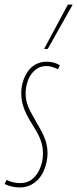

<svg xmlns="http://www.w3.org/2000/svg" viewBox="-36 -810 338 840"><path d="M-16 -5 -7 -23Q3 -18 12.5 -15Q22 -12 32.5 -10.5Q43 -9 53 -9Q85 -9 107 -28Q129 -47 140.5 -77Q152 -107 152 -139Q152 -161 147 -180Q142 -199 133.5 -216.5Q125 -234 114.5 -250.5Q104 -267 94 -284Q84 -301 75.5 -319.5Q67 -338 62 -358.5Q57 -379 57 -403Q57 -426 63.5 -449.5Q70 -473 83.5 -494Q97 -515 118.5 -527.5Q140 -540 169 -540Q186 -540 201 -535.5Q216 -531 226 -524L217 -507Q210 -511 202 -514Q194 -517 185.5 -519Q177 -521 166 -521Q138 -521 117.5 -503.5Q97 -486 86.5 -458.5Q76 -431 76 -401Q76 -381 81 -362.5Q86 -344 95 -326.5Q104 -309 114 -291.5Q124 -274 134 -256.5Q144 -239 153 -220.5Q162 -202 167 -182Q172 -162 172 -140Q172 -121 167.5 -100Q163 -79 154 -59.5Q145 -40 130.5 -24.5Q116 -9 96 0.5Q76 10 50 10Q32 10 15 6Q-2 2 -16 -5ZM157 -596 261 -790H282L173 -596Z"/></svg>

Font: Georama ExtraCondensed Thin
Style: Italic
Weight: 100
Width: 2
Italic angle: -9°
Designer: Jean-Baptiste Levee
Foundry: Production Type
Version: Version 1.001